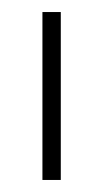

<svg xmlns="http://www.w3.org/2000/svg" viewBox="-20 -717 172 319"><path d="M50.5 -418H81V-697H50.5Z"/></svg>

Font: HK Grotesk ExtraLight
Style: Regular
Weight: 200
Designer: Alfredo Marco Pradil
Foundry: Hanken Design Co.
Version: Version 3.001;FEAKit 1.0